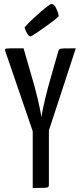

<svg xmlns="http://www.w3.org/2000/svg" viewBox="-20 -942 404 962"><path d="M207.3 -234.3 161.1 -234.6 6 -687.2Q3.7 -694.1 7.3 -696.7Q10.9 -699.4 31.1 -699.7Q51.4 -700 98.1 -700L137.6 -562.7Q145.2 -538.7 153.5 -507.5Q161.9 -476.4 169.3 -445.2Q176.6 -414.1 181.5 -389.4Q186.5 -364.8 187.1 -353.7Q188.4 -364.8 193.4 -389.4Q198.3 -414.1 205.8 -445.2Q213.3 -476.4 221.7 -507.9Q230.1 -539.3 237.3 -563.3L272.2 -685.3Q274.5 -692.8 278.9 -695.8Q283.3 -698.7 301 -699.4Q318.6 -700 359.8 -700ZM144 0V-342.4H225V-16.5Q225 -8.2 221.8 -4.9Q218.5 -1.6 201.8 -0.8Q185.2 0 144 0ZM134.4 -759.6Q125.3 -759.6 117.9 -771Q110.6 -782.5 106.8 -793.6Q103 -804.7 103 -804.7Q120.2 -824.5 141.8 -844.8Q163.4 -865.2 184.2 -883Q205 -900.8 219.6 -911.6Q234.2 -922.4 236.8 -922.4Q251.2 -922.4 261.5 -900.8Q271.8 -879.3 274.4 -861.2Q268.6 -854 250.9 -840.3Q233.3 -826.6 211.2 -810.6Q189.1 -794.6 168.1 -780.6Q147.2 -766.6 134.4 -759.6Z"/></svg>

Font: Yanone Kaffeesatz ExtraLight
Style: Regular
Weight: 200
Designer: Yanone (Cyrillic: Daniel Pouzeot, Huerta Tipografica, and Cyreal)
Foundry: Yanone
Version: Version 2.003